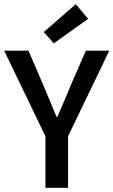

<svg xmlns="http://www.w3.org/2000/svg" viewBox="-24 -897 542 917"><path d="M185 -744 233 -690 397 -807 338 -877ZM193 -246V0H301V-246L498 -655H386L311 -483C292 -434 271 -389 250 -339H246C225 -389 206 -434 186 -483L112 -655H-4Z"/></svg>

Font: Cambridge Sans Medium
Style: Regular
Weight: 500
Version: Version 2.020;PS 002.020;hotconv 1.0.88;makeotf.lib2.5.64775